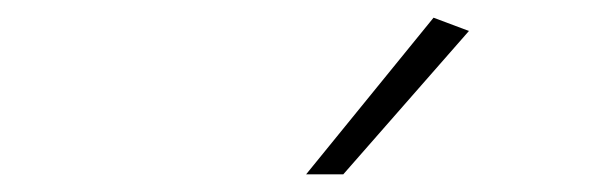

<svg xmlns="http://www.w3.org/2000/svg" viewBox="-20 -770 683 217"><path d="M326 -573 470 -750 510 -735 368 -573Z"/></svg>

Font: Livvic ExtraLight
Style: Italic
Weight: 275
Italic angle: -10°
Designer: Jacques Le Bailly, Baron von Fonthausen
Version: Version 1.001; ttfautohint (v1.8.2)